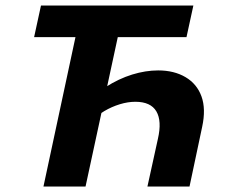

<svg xmlns="http://www.w3.org/2000/svg" viewBox="-20 -678 819 698"><path d="M516 0 554 -173Q569 -238 548.5 -273Q528 -308 472 -308Q445 -308 415.5 -299Q386 -290 359 -274Q332 -258 313 -235L275 -285Q318 -332 365 -362Q412 -392 460.5 -407Q509 -422 555 -422Q613 -422 654.5 -397.5Q696 -373 712.5 -327.5Q729 -282 715 -217L669 0ZM138 0 279 -658H433L291 0ZM104 -543 129 -658H683L658 -543Z"/></svg>

Font: Ysabeau Infant ExtraBold
Style: Italic
Weight: 800
Italic angle: -12°
Designer: Christian Thalmann (Catharsis Fonts)
Version: Version 2.001;gftools[0.9.30]; featfreeze: ss01,ss02,lnum